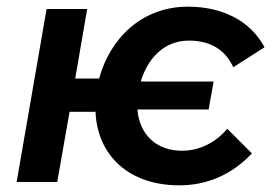

<svg xmlns="http://www.w3.org/2000/svg" viewBox="-20 -547 831 577"><path d="M30 0H152L189 -211H267C273 -77 370 10 519 10C603 10 678 -23 737 -86L663 -160C630 -121 583 -94 526 -94C452 -94 399 -141 393 -218H607L622 -302H403C423 -369 471 -425 548 -425C615 -425 658 -395 681 -345L775 -405C732 -486 646 -527 545 -527C405 -527 310 -430 278 -311H206L242 -520H120Z"/></svg>

Font: Fixel Display 20240404 SemiBold
Style: Italic
Weight: 600
Italic angle: -10°
Designer: AlfaBravo + MacPaw
Foundry: Kyrylo Tkachov, Marchela Mozhyna, Serhii Makarenko, Maria Weinstein, Zakhar Kryvoshyya
Version: Version 1.211;Glyphs 3.2 (3225)